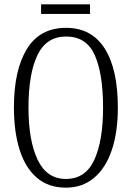

<svg xmlns="http://www.w3.org/2000/svg" viewBox="-20 -853 607 883"><path d="M283 10Q202 10 149 -36Q96 -82 70 -165Q44 -248 44 -359Q44 -530 103.5 -627.5Q163 -725 284 -725Q401 -725 461.5 -630Q522 -535 522 -358Q522 -245 494 -162.5Q466 -80 412.5 -35Q359 10 283 10ZM283 -30Q373 -30 413.5 -117.5Q454 -205 454 -358Q454 -513 416 -599Q378 -685 284 -685Q193 -685 152 -599Q111 -513 111 -358Q111 -207 153 -118.5Q195 -30 283 -30ZM169 -789V-833H394V-789Z"/></svg>

Font: Noto Serif Ethiopic ExtraCondensed Light
Style: Regular
Weight: 300
Width: 2
Designer: Monotype Design Team
Foundry: Monotype Imaging Inc.
Version: Version 2.102; ttfautohint (v1.8.4.7-5d5b)